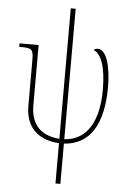

<svg xmlns="http://www.w3.org/2000/svg" viewBox="-64 -806 733 1092"><g transform="rotate(5 302.5 -260.0)"><path d="M295 240H323V10C467 1 545 -113 545 -333C545 -441 521 -544 468 -544C455 -544 447 -540 447 -534C488 -518 517 -446 517 -313C517 -149 461 -23 323 -15V-760H295V-15C198 -22 131 -73 131 -193V-536H22V-516H31C96 -516 103 -510 103 -442V-187C103 -50 191 4 295 10Z"/></g></svg>

Font: Noto Serif SemiCondensed Thin
Style: Regular
Weight: 100
Width: 4
Designer: Monotype Design Team
Foundry: Monotype Imaging Inc.
Version: Version 2.015